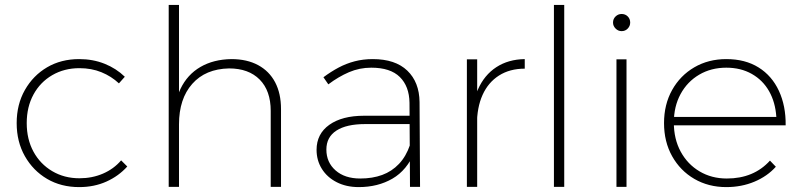

<svg xmlns="http://www.w3.org/2000/svg" viewBox="-20 -762 3269 783"><path d="M465 -422Q434 -451 393.5 -467.5Q353 -484 304 -484Q242 -484 193 -455.5Q144 -427 116.5 -376.5Q89 -326 89 -260Q89 -194 116.5 -143.5Q144 -93 193 -64Q242 -35 304 -35Q356 -35 400 -54Q444 -73 474 -108L499 -83Q464 -44 414 -21.5Q364 1 303 1Q229 1 172 -32.5Q115 -66 81.5 -125Q48 -184 48 -260Q48 -336 81.5 -395Q115 -454 172 -487.5Q229 -521 303 -521Q359 -521 406.5 -502Q454 -483 489 -449Z M1084 -310Q1084 -392 1039 -437.5Q994 -483 914 -483Q818 -481 764 -420Q710 -359 710 -255H688Q688 -341 716 -399.5Q744 -458 797.5 -489Q851 -520 924 -521Q987 -521 1032.5 -496.5Q1078 -472 1102 -426.5Q1126 -381 1126 -317V0H1084ZM668 -742H710V0H668Z M1469 -256Q1393 -256 1352 -229.5Q1311 -203 1311 -152Q1311 -100 1348.5 -67Q1386 -34 1449 -34Q1499 -34 1538.5 -48.5Q1578 -63 1607 -93.5Q1636 -124 1652 -171L1671 -143Q1640 -68 1580.5 -33.5Q1521 1 1443 1Q1392 1 1353 -19Q1314 -39 1292.5 -73.5Q1271 -108 1271 -151Q1271 -216 1323 -253Q1375 -290 1465 -290H1662V-256ZM1650 -343Q1649 -410 1610.5 -448Q1572 -486 1494 -486Q1446 -486 1403 -467.5Q1360 -449 1319 -418L1299 -447Q1330 -470 1361 -486.5Q1392 -503 1426.5 -512Q1461 -521 1500 -521Q1592 -521 1641 -474Q1690 -427 1691 -346L1693 0H1652Z M2120 -482Q2059 -482 2015 -454Q1971 -426 1948 -375Q1925 -324 1925 -254L1903 -255Q1903 -338 1929 -397Q1955 -456 2004 -488Q2053 -520 2120 -521ZM1884 -520H1926V0H1884Z M2239 -742H2281V0H2239Z M2494 -520H2535V0H2494ZM2515 -705Q2530 -705 2540 -695Q2550 -685 2550 -670Q2550 -656 2540 -645.5Q2530 -635 2515 -635Q2501 -635 2490.5 -645.5Q2480 -656 2480 -670Q2480 -685 2490.5 -695Q2501 -705 2515 -705Z M3146 -285Q3142 -345 3116.5 -390Q3091 -435 3046 -460.5Q3001 -486 2942 -486Q2880 -486 2831.5 -457.5Q2783 -429 2755.5 -378.5Q2728 -328 2728 -262Q2728 -195 2756 -143.5Q2784 -92 2833 -63Q2882 -34 2944 -34Q3054 -34 3120 -107L3144 -82Q3109 -43 3056.5 -21Q3004 1 2942 1Q2869 1 2811.5 -32.5Q2754 -66 2721 -125Q2688 -184 2688 -260Q2688 -336 2721 -395Q2754 -454 2811.5 -487.5Q2869 -521 2942 -521Q3019 -521 3073.5 -487Q3128 -453 3156.5 -391.5Q3185 -330 3184 -251H2718V-285Z"/></svg>

Font: Alexandria ExtraLight
Style: Regular
Weight: 250
Designer: Mohamed Gaber
Foundry: Kief Type Foundry
Version: Version 5.100